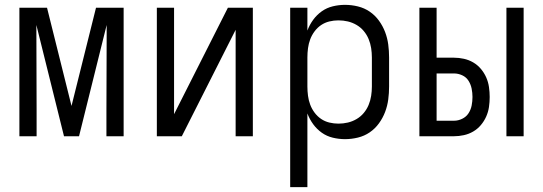

<svg xmlns="http://www.w3.org/2000/svg" viewBox="-20 -562 2240 792"><path d="M60 0V-530H174L275 -125L376 -530H490V0H419V-106Q419 -185 419.5 -264.5Q420 -344 420 -424V-459L306 0H244L130 -459Q130 -371 130.5 -282.5Q131 -194 131 -106V0Z M627 0V-530H698V-91L920 -530H1023V0H952V-439L730 0Z M1177 210V-530H1248V-436Q1257 -460 1272 -480.5Q1287 -501 1307.5 -515.5Q1328 -530 1353 -536Q1378 -542 1403 -542Q1430 -542 1456.5 -535.5Q1483 -529 1505 -514Q1527 -499 1543 -477Q1559 -455 1568.5 -430Q1578 -405 1581.5 -378.5Q1585 -352 1585 -325V-205Q1585 -178 1581.5 -151.5Q1578 -125 1568.5 -100Q1559 -75 1543 -53Q1527 -31 1505 -16Q1483 -1 1456.5 5.5Q1430 12 1403 12Q1378 12 1353 6Q1328 0 1307.5 -14.5Q1287 -29 1272 -49.5Q1257 -70 1248 -94V210ZM1376 -52Q1396 -52 1415 -56.5Q1434 -61 1451 -71Q1468 -81 1480.5 -96Q1493 -111 1500.5 -129Q1508 -147 1511 -166.5Q1514 -186 1514 -205V-325Q1514 -344 1511 -363.5Q1508 -383 1500.5 -401Q1493 -419 1480.5 -434Q1468 -449 1451 -459Q1434 -469 1415 -473.5Q1396 -478 1376 -478Q1357 -478 1338.5 -473.5Q1320 -469 1304.5 -458.5Q1289 -448 1277.5 -432.5Q1266 -417 1259.5 -399.5Q1253 -382 1250.5 -363Q1248 -344 1248 -325V-205Q1248 -186 1250.5 -167Q1253 -148 1259.5 -130.5Q1266 -113 1277.5 -97.5Q1289 -82 1304.5 -71.5Q1320 -61 1338.5 -56.5Q1357 -52 1376 -52Z M2069 0V-530H2140V0ZM1710 0V-530H1781V-324H1853Q1873 -324 1893.5 -319.5Q1914 -315 1932 -304.5Q1950 -294 1963.5 -278Q1977 -262 1985.5 -243Q1994 -224 1997 -203Q2000 -182 2000 -162Q2000 -141 1997 -120.5Q1994 -100 1985.5 -81Q1977 -62 1963.5 -46Q1950 -30 1932 -19.5Q1914 -9 1893.5 -4.5Q1873 0 1853 0ZM1781 -64H1853Q1870 -64 1886.5 -72Q1903 -80 1912.5 -94.5Q1922 -109 1925.5 -126.5Q1929 -144 1929 -162Q1929 -179 1925.5 -196.5Q1922 -214 1912.5 -229Q1903 -244 1886.5 -251.5Q1870 -259 1853 -259H1781Z"/></svg>

Font: Lode
Style: Regular
Weight: 400
Monospace: yes
Designer: Belleve Invis
Foundry: Belleve Invis
Version: Version 29.2.0; ttfautohint (v1.8.3)